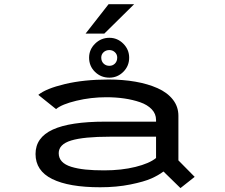

<svg xmlns="http://www.w3.org/2000/svg" viewBox="-20 -898 1090 932"><path d="M395.5 -735 507 -877.5H631L486.5 -735ZM511 -521Q470 -521 441.2 -549Q412.5 -577 412.5 -618Q412.5 -657.5 441.5 -686Q470.5 -714.5 511 -714.5Q550 -714.5 578.5 -686Q607 -657.5 607 -618Q607 -577.5 578.5 -549.2Q550 -521 511 -521ZM511 -578.5Q527 -578.5 538 -589.5Q549 -600.5 549 -618.5Q549 -634 537.8 -644.5Q526.5 -655 511 -655Q494 -655 482.8 -644.5Q471.5 -634 471.5 -618.5Q471.5 -600.5 482.8 -589.5Q494 -578.5 511 -578.5ZM507 -512Q577 -512 637.2 -501.5Q697.5 -491 744.8 -470Q792 -449 819 -414.8Q846 -380.5 846 -336V-119.5L925 -39.5L856 15L773.5 -65.5Q749 -47 714.2 -31.5Q679.5 -16 612.8 -2.5Q546 11 466.5 11Q314.5 11 233.5 -29Q152.5 -69 152.5 -150.5Q152.5 -230.5 236.2 -269Q320 -307.5 491 -307.5H737.5V-316Q737.5 -345.5 716.5 -367.5Q695.5 -389.5 660 -401.8Q624.5 -414 583.5 -420Q542.5 -426 496 -426Q421.5 -426 350.8 -409Q280 -392 252 -368.5L166 -437.5Q203 -468 295.2 -490Q387.5 -512 507 -512ZM485.5 -71Q570 -71 637.5 -87.8Q705 -104.5 737.5 -131V-234.5H515Q386 -234.5 325.5 -216Q265 -197.5 265 -154.5Q265 -130.5 280.5 -114Q296 -97.5 326.2 -88.2Q356.5 -79 395 -75Q433.5 -71 485.5 -71Z"/></svg>

Font: League Mono Extended
Style: Regular
Weight: 400
Width: 9
Designer: Tyler Finck
Foundry: The League of Moveable Type / Tyler Finck
Version: Version 2.210